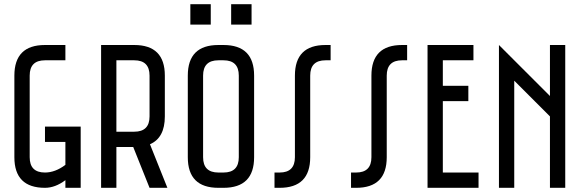

<svg xmlns="http://www.w3.org/2000/svg" viewBox="-20 -899 2774 919"><path d="M195.3 0Q48.8 0 48.8 -146.5V-537.1Q48.8 -683.6 195.3 -683.6H293V-610.4H195.3Q122.1 -610.4 122.1 -537.1V-146.5Q122.1 -73.2 195.3 -73.2Q244.1 -73.2 293 -109.9V-219.7H195.3V-293H366.2V0H293V-36.6Q244.1 0 195.3 0Z M622.6 -683.6Q769 -683.6 769 -537.1V-341.8Q769 -239.3 697.8 -208.5L781.2 0H695.8L617.7 -195.3H537.1V0H463.9V-683.6ZM537.1 -610.4V-268.6H622.6Q695.8 -268.6 695.8 -341.8V-537.1Q695.8 -610.4 622.6 -610.4Z M1049.8 -683.6Q1196.3 -683.6 1196.3 -537.1V-146.5Q1196.3 0 1049.8 0H1025.4Q878.9 0 878.9 -146.5V-537.1Q878.9 -683.6 1025.4 -683.6ZM1049.8 -73.2Q1123 -73.2 1123 -146.5V-537.1Q1123 -610.4 1049.8 -610.4H1025.4Q952.1 -610.4 952.1 -537.1V-146.5Q952.1 -73.2 1025.4 -73.2ZM988.8 -878.9V-781.2H891.1V-878.9ZM1184.1 -878.9V-781.2H1086.4V-878.9Z M1391.6 -537.1Q1391.6 -683.6 1538.1 -683.6H1562.5V-610.4H1538.1Q1464.8 -610.4 1464.8 -537.1V-146.5Q1464.8 0 1318.4 0H1293.9V-73.2H1318.4Q1391.6 -73.2 1391.6 -146.5Z M1757.8 -537.1Q1757.8 -683.6 1904.3 -683.6H1928.7V-610.4H1904.3Q1831.1 -610.4 1831.1 -537.1V-146.5Q1831.1 0 1684.6 0H1660.2V-73.2H1684.6Q1757.8 -73.2 1757.8 -146.5Z M2246.1 -683.6V-610.4H2099.6V-488.3H2221.7V-415H2099.6V-73.2H2270.5V0H2026.4V-683.6Z M2685.5 -683.6V0H2612.3V-341.8L2441.4 -512.7V0H2368.2V-683.6L2612.3 -439.5V-683.6Z"/></svg>

Font: Saniretro
Style: Regular
Weight: 400
Designer: Jayvee D. Enaguas (Grand Chaos)
Version: Version 1.0 - 6/10/2013